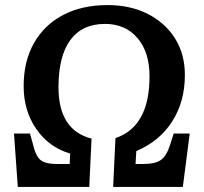

<svg xmlns="http://www.w3.org/2000/svg" viewBox="-20 -735 804 755"><path d="M50 0 35 -210H98L109 -170Q120 -122 139 -106Q158 -90 206 -90H254L256 -131Q172 -156 122.5 -228Q73 -300 73 -396Q73 -494 113.5 -565.5Q154 -637 228 -676Q302 -715 403 -715Q493 -715 561.5 -680Q630 -645 668.5 -583.5Q707 -522 707 -440Q707 -336 657.5 -258Q608 -180 516 -141L513 -90H540Q591 -90 613.5 -106.5Q636 -123 650 -169L663 -210H726L699 0H425L434 -192Q568 -237 568 -435Q568 -530 520.5 -585.5Q473 -641 393 -641Q303 -641 256.5 -577.5Q210 -514 210 -392Q210 -223 340 -190L331 0Z"/></svg>

Font: Literata 7pt SemiBold
Style: Italic
Weight: 600
Italic angle: -2°
Designer: Latin by Veronika Burian and Jose Scaglione. Greek by Irene Vlachou. Cyrillic by Vera Evstafieva
Foundry: TypeTogether
Version: Version 3.002